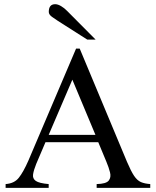

<svg xmlns="http://www.w3.org/2000/svg" viewBox="-20 -914 759 934"><path d="M710.9 0H450.2V-18.6Q496.1 -19.5 508.8 -35.4Q521.5 -51.3 515.1 -75.9Q508.8 -100.6 497.6 -127L458 -222.2H201.2L156.2 -116.7Q144 -86.4 140.9 -65.9Q137.7 -45.4 154.1 -33.9Q170.4 -22.5 216.8 -18.6V0H7.3V-18.6Q49.8 -21.5 71.8 -49.6Q93.8 -77.6 117.7 -131.8L350.1 -677.7H367.7L597.7 -127Q617.2 -81.1 632.3 -58.6Q647.5 -36.1 665.5 -28.3Q683.6 -20.5 710.9 -18.6ZM444.3 -257.8 332 -526.4 216.8 -257.8ZM445.3 -721.2H404.8L260.7 -813Q248.5 -820.8 232.9 -832Q217.3 -843.3 217.3 -856Q217.3 -893.6 248.5 -893.6Q261.2 -893.6 277.1 -884.3Q293 -875 306.6 -860.8Z"/></svg>

Font: BabelStone Roman
Style: Regular
Weight: 400
Designer: Walt Agee, Victor Gaultney, Peter Martin, Debbi Hosken, Becca Hirsbrunner (SIL); Andrew West (BabelStone)
Foundry: BabelStone
Version: Version 16.000